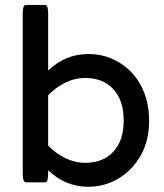

<svg xmlns="http://www.w3.org/2000/svg" viewBox="-20 -730 656 767"><path d="M474.1 -249Q474.1 -333 428.7 -377.9Q388.7 -418.5 320.3 -418.5Q278.8 -418.5 240.2 -399.4Q202.6 -380.9 172.4 -349.6V-148.4Q202.6 -117.2 240.7 -98.4Q278.8 -79.6 320.3 -79.6Q392.1 -79.6 433.1 -124.3Q474.1 -168.9 474.1 -249ZM542 -108.9Q507.8 -48.8 452.4 -16.4Q397 16.1 333 16.1Q241.2 16.1 172.4 -49.8V-39.1Q172.4 -17.6 168.9 -8.8Q168 -6.3 165.5 -3.9Q163.1 -1.5 159.2 -1.5H84Q80.1 -1.5 77.1 -4.4Q70.8 -10.7 70.8 -39.1V-672.9Q70.8 -697.8 75.7 -705.6Q78.6 -710.4 84 -710.4H159.2Q163.1 -710.4 166 -707.3Q168.9 -704.1 170.4 -698.2Q172.4 -688 172.4 -672.9V-448.2Q241.2 -514.2 333 -514.2Q397.9 -514.2 450.7 -483.4Q508.8 -451.2 542.5 -389.2Q575.7 -327.6 575.7 -247.6Q575.7 -167.5 542 -108.9Z"/></svg>

Font: YuPearl-Medium
Style: Medium
Weight: 500
Designer: Max Yao
Foundry: Max-Everyday
Version: Version 1.011; ttfautohint (v1.8.3)